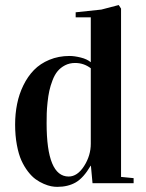

<svg xmlns="http://www.w3.org/2000/svg" viewBox="-20 -727 580 762"><path d="M340.8 -69.3H339.8Q311.5 -21 280.8 -3.2Q250 14.6 207 14.6Q195.8 14.6 183.1 12.2Q170.4 9.8 153.8 2.7Q137.2 -4.4 121.8 -15.4Q106.4 -26.4 91.3 -45.9Q76.2 -65.4 64.9 -90.3Q53.7 -115.2 46.9 -152.1Q40 -189 40 -232.9Q40 -275.4 47.9 -314.5Q55.7 -353.5 72.8 -388.4Q89.8 -423.3 114.7 -449Q139.6 -474.6 176 -489.7Q212.4 -504.9 256.3 -504.9Q274.9 -504.9 300 -498.8Q325.2 -492.7 340.3 -480V-658.2H280.3V-678.2L382.3 -689L451.2 -707L460.4 -692.9V-24.9L510.3 -20V0H347.2ZM340.3 -156.7V-456.1Q312.5 -477.1 278.3 -477.1Q255.9 -477.1 238 -467.8Q220.2 -458.5 208.5 -444.3Q196.8 -430.2 188.5 -408.4Q180.2 -386.7 175.8 -366.7Q171.4 -346.7 168.7 -320.8Q166 -294.9 165.5 -277.3Q165 -259.8 165 -237.8Q165 -26.4 252.4 -26.4Q287.1 -26.4 313.7 -67.9Q340.3 -109.4 340.3 -156.7Z"/></svg>

Font: VidalokaRegular
Style: Regular
Weight: 400
Designer: Cyreal (www.cyreal.org)
Foundry: Cyreal (www.cyreal.org)
Version: Version 1.000